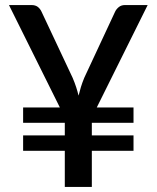

<svg xmlns="http://www.w3.org/2000/svg" viewBox="-20 -740 620 760"><path d="M363 -314.5H508.5V-254H343.5V-204H508.5V-143H343.5V0H236.5V-143H71.5V-204H236.5V-254H71.5V-314.5H217L15.5 -720H104.5Q120 -720 129.5 -712.8Q139 -705.5 144.5 -693.5L267.5 -432Q276 -412 281.5 -395Q287 -378 291 -361.5Q295 -378 300.2 -395.2Q305.5 -412.5 313.5 -432L435.5 -693.5Q440 -703.5 450 -711.8Q460 -720 474.5 -720H564.5Z"/></svg>

Font: LatoLatin Semibold
Style: Regular
Weight: 600
Designer: Lukasz Dziedzic with Adam Twardoch and Botio Nikoltchev
Foundry: tyPoland Lukasz Dziedzic
Version: Version 2.015; 2015-08-06; http://www.latofonts.com/